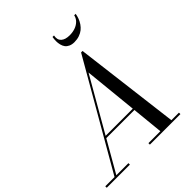

<svg xmlns="http://www.w3.org/2000/svg" viewBox="-305 -1132 1290 1290"><g transform="rotate(-45 340.0 -487.0)"><path d="M428 -974.1Q420.7 -938.2 441.4 -919.2Q462.2 -900.1 503.9 -900.1Q531.5 -900.1 555.7 -908.2Q579.8 -916.3 597.4 -933.3Q615 -950.4 619.9 -974.1H633.8Q630.6 -954.8 624.1 -937.1Q617.7 -919.4 606.1 -902.3Q594.5 -885.3 579.2 -872.8Q564 -860.4 542 -852.7Q520 -845 493.9 -845Q470.7 -845 454 -852.7Q437.3 -860.4 428.1 -872.8Q418.9 -885.3 414.7 -902.5Q410.4 -919.7 410.5 -937.1Q410.6 -954.6 413.8 -974.1ZM-44.9 -13.9H43L476.1 -764.9H490L583.3 -13.9H655V0H365V-13.9H478.5L456.1 -238H188.7L60.1 -13.9H175V0H-44.9ZM416 -634 196.5 -252H454.6Z"/></g></svg>

Font: Bodoni* 16
Style: Italic
Weight: 400
Italic angle: -13°
Version: Version 2.000